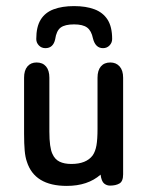

<svg xmlns="http://www.w3.org/2000/svg" viewBox="-20 -600 485 630"><path d="M310 -27Q313 -5 321.5 2Q330 9 341 9Q360 9 372 2Q384 -5 384 -28V-345Q384 -369 372.5 -382Q361 -395 342 -395Q322 -395 311 -382Q300 -369 300 -345V-177Q300 -143 296.5 -123Q293 -103 284 -90Q263 -62 214 -62Q191 -62 175.5 -69.5Q160 -77 152 -95Q142 -116 142 -168V-345Q142 -369 131 -382Q120 -395 100 -395Q81 -395 70 -382Q59 -369 59 -345V-161Q59 -128 61 -106Q63 -84 68 -70Q93 10 199 10Q268 10 310 -27ZM161 -471Q165 -499 179 -509.5Q193 -520 223 -520Q252 -520 266 -509.5Q280 -499 285 -474Q293 -442 318 -442Q331 -442 339.5 -451Q348 -460 348 -472Q348 -512 333 -535.5Q318 -559 290 -569.5Q262 -580 223 -580Q184 -580 156 -569.5Q128 -559 113.5 -535.5Q99 -512 99 -472Q99 -460 107.5 -451Q116 -442 129 -442Q142 -442 150 -449.5Q158 -457 161 -471Z"/></svg>

Font: Beiruti Medium
Style: Regular
Weight: 500
Designer: Arlette Boutros
Foundry: Boutros
Version: Version 1.41